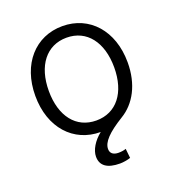

<svg xmlns="http://www.w3.org/2000/svg" viewBox="-130 -633 843 922"><g transform="rotate(-20 291.0 -171.5)"><path d="M291 12C253 42 229 82 229 116C229 162 262 186 327 186C344 186 367 182 381 177L376 129C366 133 351 135 338 135C311 135 296 123 296 101C296 66 331 29 409 -19C481 -62 527 -146 527 -258C527 -421 429 -529 291 -529C153 -529 55 -421 55 -258C55 -95 153 12 291 12ZM124 -258C124 -387 188 -470 291 -470C394 -470 458 -387 458 -258C458 -129 394 -47 291 -47C188 -47 124 -129 124 -258Z"/></g></svg>

Font: Repo Light
Style: Regular
Weight: 300
Designer: Stefan Peev
Foundry: Context Ltd
Version: Version 001.502